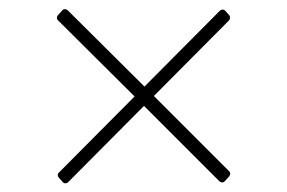

<svg xmlns="http://www.w3.org/2000/svg" viewBox="-20 -543 640 428"><path d="M120 -137C123 -133 129 -134 132 -137L301 -307L469 -139C472 -136 478 -135 481 -139L491 -150C494 -154 494 -158 491 -161L323 -329L490 -497C493 -500 494 -505 491 -509L482 -519C479 -523 473 -522 470 -519L302 -350L131 -520C128 -523 122 -524 119 -520L109 -509C106 -505 106 -501 109 -498L280 -328L111 -158C108 -155 108 -151 111 -147Z"/></svg>

Font: LINE Seed Sans TH Thin
Style: Regular
Weight: 250
Designer: Dalton Maag Ltd | Thai characters by Cadson Demak Co.,Ltd.
Foundry: Dalton Maag Ltd
Version: Version 1.003